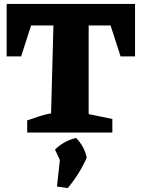

<svg xmlns="http://www.w3.org/2000/svg" viewBox="-20 -677 723 981"><path d="M670 -657V-389H596L545 -547H433V-94L554 -69V0H119V-62Q149 -72 178.5 -82Q208 -92 241 -98L253 -547H139L88 -389H14V-657ZM271 276 286 141 261 87Q309 41 369 28Q412 72 423 129Q387 211 326 284Z"/></svg>

Font: Piazzolla SC ExtraBold
Style: Regular
Weight: 800
Designer: Juan Pablo del Peral
Foundry: Huerta Tipografica
Version: Version 1.330